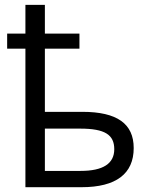

<svg xmlns="http://www.w3.org/2000/svg" viewBox="-20 -780 632 800"><path d="M85.9 -759.8H167V-640.1H311V-577.1H167V-314H323.2C468.3 -314 537.1 -264.2 537.1 -163.1C537.1 -56.2 463.9 0 319.8 0H85.9V-577.1H9.8V-640.1H85.9ZM167 -244.1V-67.9H315.9C409.2 -67.9 456.1 -98.1 456.1 -158.2C456.1 -218.3 417.5 -244.1 314 -244.1Z"/></svg>

Font: OpenSansEmoji
Style: Regular
Weight: 400
Foundry: MorbZ
Version: Version 1.000;PS 001.000;hotconv 1.0.70;makeotf.lib2.5.58329